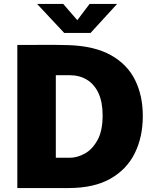

<svg xmlns="http://www.w3.org/2000/svg" viewBox="-20 -950 784 970"><path d="M67.5 -723Q75.5 -723 107.5 -723Q139.5 -723 181.8 -723.2Q224 -723.5 264 -723.2Q304 -723 327.5 -722Q458 -717.5 540.8 -671Q623.5 -624.5 662.5 -545.5Q701.5 -466.5 701.5 -364Q701.5 -258.5 661 -176.2Q620.5 -94 537.5 -47Q454.5 0 326.5 0H67.5ZM262 -570V-153H332.5Q369.5 -153 407.8 -173.8Q446 -194.5 472.2 -241.5Q498.5 -288.5 498.5 -367Q498.5 -433.5 477.8 -478.8Q457 -524 419.5 -547Q382 -570 332.5 -570ZM304.5 -783.5 167.5 -930H299.5L370.5 -848L432.5 -930H571.5L437.5 -783.5Z"/></svg>

Font: Public Sans Black
Style: Regular
Weight: 900
Designer: The Public Sans Project Authors: Dan O. Williams and USWDS (Libre Franklin designed by Pablo Impallari and Rodrigo Fuenz
Version: Version 1.007